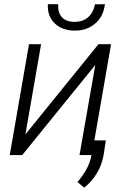

<svg xmlns="http://www.w3.org/2000/svg" viewBox="-20 -739 590 915"><path d="M449.2 -528.3H509.3L417.5 0H358.9L434.1 -429.2L85.9 0H26.4L118.2 -528.3H175.8L101.1 -98.6ZM480 -719.2Q473.1 -659.7 432.1 -625.5Q391.1 -591.3 332 -593.3Q274.4 -594.2 239.7 -628.7Q205.1 -663.1 208 -719.2L257.3 -718.8Q254.9 -680.2 274.2 -658Q293.5 -635.7 333 -634.8Q374.5 -634.3 399.9 -656.7Q425.3 -679.2 432.6 -718.3ZM381.8 155.3 349.1 128.4Q405.3 64 416 -0.5L427.7 -69.8H484.4L473.6 0.5Q457.5 92.3 381.8 155.3Z"/></svg>

Font: RobotoInd Light
Style: Italic
Weight: 300
Italic angle: -12°
Designer: Google
Version: Version 2.001151; 2014